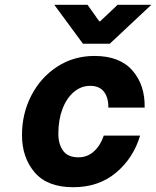

<svg xmlns="http://www.w3.org/2000/svg" viewBox="-20 -774 653 803"><path d="M72 -209Q72 -299 111 -374.5Q150 -450 219 -495Q288 -540 375 -540Q481 -540 534 -479Q587 -418 585 -324H433Q434 -365 415 -390Q396 -415 357 -415Q319 -415 288.5 -389Q258 -363 241 -317.5Q224 -272 224 -215Q224 -171 244 -143.5Q264 -116 308 -116Q346 -116 373.5 -141.5Q401 -167 414 -207H566Q538 -113 465.5 -52Q393 9 286 9Q178 9 125 -53Q72 -115 72 -209ZM346 -754 395 -685H399L472 -754H613L439 -591H327L207 -754Z"/></svg>

Font: Be Vietnam ExtraBold
Style: Italic
Weight: 800
Italic angle: -9.778°
Designer: Gabriel Lam
Foundry: TypeRant
Version: Version 3.000